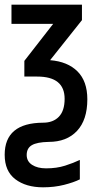

<svg xmlns="http://www.w3.org/2000/svg" viewBox="-22 -560 425 820"><path d="M162 240Q89 240 43.5 205.5Q-2 171 -2 101Q-2 -35 162 -36Q205 -36 229.5 -61.5Q254 -87 254 -138Q254 -233 137 -233H82V-300L205 -458H27V-540H328V-474L192 -303Q267 -297 309 -255Q351 -213 351 -136Q351 -48 307 -1Q263 46 186 46Q136 47 114 60Q92 73 92 102Q92 129 115 144Q138 159 175 159Q220 159 256 147.5Q292 136 319 123V206Q293 219 251.5 229.5Q210 240 162 240Z"/></svg>

Font: Noto Sans ExtraCondensed Medium
Style: Regular
Weight: 500
Width: 2
Designer: Monotype Design Team
Foundry: Monotype Imaging Inc.
Version: Version 2.013; ttfautohint (v1.8.4.7-5d5b)